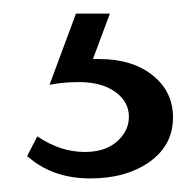

<svg xmlns="http://www.w3.org/2000/svg" viewBox="-20 -20 289 283"><path d="M142 0 117 67H126Q175 67 205 91Q235 115 235 153Q235 194 200.5 218.5Q166 243 113 243Q57 243 20 210L35 181Q69 204 105 204Q135 204 152.5 188.5Q170 173 170 152Q170 130 150 115.5Q130 101 96 101Q73 101 53 105L92 0Z"/></svg>

Font: LXGW Bright GB
Style: Regular
Weight: 400
Designer: Christian Thalmann (Catharsis Fonts)
Foundry: LXGW / Christian Thalmann (Catharsis Fonts) / Fontworks Inc.
Version: Version 5.510